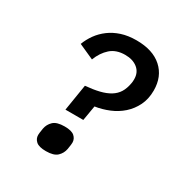

<svg xmlns="http://www.w3.org/2000/svg" viewBox="-167 -839 934 978"><g transform="rotate(30 300.0 -350.0)"><path d="M219 -223 244 -378Q290 -382 325 -390.5Q360 -399 384.5 -414Q409 -429 423 -451.5Q437 -474 443 -508Q444 -513 444.5 -518.5Q445 -524 445 -532Q445 -572 417 -594.5Q389 -617 344 -617Q291 -617 258.5 -588Q226 -559 208 -512L119 -552Q131 -584 151.5 -612.5Q172 -641 201.5 -663Q231 -685 269.5 -697.5Q308 -710 357 -710Q453 -710 506.5 -662Q560 -614 560 -532Q560 -482 541 -443.5Q522 -405 491 -377.5Q460 -350 420 -333.5Q380 -317 339 -311L324 -223ZM238 10Q197 10 180 -5Q163 -20 163 -42Q163 -47 164 -55.5Q165 -64 168 -82Q173 -109 193 -128Q213 -147 259 -147Q300 -147 317 -132Q334 -117 334 -95Q334 -90 333 -81.5Q332 -73 329 -55Q324 -28 304 -9Q284 10 238 10Z"/></g></svg>

Font: IBM Plex Mono Medium
Style: Italic
Weight: 500
Italic angle: -9°
Monospace: yes
Designer: Mike Abbink, Paul van der Laan, Pieter van Rosmalen
Foundry: Bold Monday
Version: Version 2.3